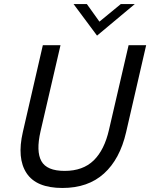

<svg xmlns="http://www.w3.org/2000/svg" viewBox="-20 -911 735 939"><path d="M454.6 -736.8 339.8 -891.1H404.8L466.3 -805.2L570.8 -891.1H639.2ZM285.2 8.3Q157.7 8.3 109.9 -64.2Q62 -136.7 91.8 -265.6L189.5 -689.9H275.9L178.2 -268.6Q155.8 -170.9 182.4 -123Q209 -75.2 295.9 -75.2Q385.7 -75.2 438.2 -126.5Q490.7 -177.7 513.2 -276.9L608.9 -689.9H694.8L596.7 -264.2Q566.4 -132.8 488.5 -62.3Q410.6 8.3 285.2 8.3Z"/></svg>

Font: HK Grotesk Medium Legacy Italic
Style: Regular
Weight: 500
Italic angle: -13°
Designer: Alfredo Marco Pradil
Foundry: Hanken Design Co.
Version: Version 2.022;PS 002.022;hotconv 1.0.88;makeotf.lib2.5.64775